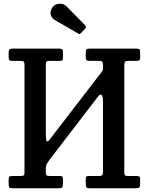

<svg xmlns="http://www.w3.org/2000/svg" viewBox="-20 -1011 799 1031"><path d="M533 -659Q533 -674.5 529.8 -679.2Q526.5 -684 511 -684H459Q447.5 -684 444 -688.8Q440.5 -693.5 440.5 -704V-727.5Q440.5 -742 444.2 -746Q448 -750 462 -750H711Q723.5 -750 728 -746.8Q732.5 -743.5 732.5 -730V-702Q732.5 -690.5 728.2 -687.2Q724 -684 712 -684H674Q657.5 -684 652.5 -680.2Q647.5 -676.5 647.5 -660.5V-84.5Q647.5 -73.5 651 -69.8Q654.5 -66 666 -66H712Q723 -66 727.8 -63.2Q732.5 -60.5 732.5 -48.5V-24.5Q732.5 -7 727 -3.5Q721.5 0 705.5 0H463.5Q448.5 0 444.5 -4.2Q440.5 -8.5 440.5 -24V-47.5Q440.5 -58.5 443.2 -62.2Q446 -66 456.5 -66H511Q525.5 -66 529.2 -71.2Q533 -76.5 533 -91V-461Q533 -496.5 525 -501.8Q517 -507 506 -492L247 -154.5Q240 -145 233 -133.8Q226 -122.5 226 -105.5V-87.5Q226 -75 229.2 -70.5Q232.5 -66 245.5 -66H300.5Q311 -66 314.5 -63Q318 -60 318 -48.5V-26Q318 -8.5 313 -4.2Q308 0 291 0H48.5Q35 0 30.8 -3.8Q26.5 -7.5 26.5 -22V-43.5Q26.5 -57.5 30 -61.8Q33.5 -66 47.5 -66H89Q102 -66 106.8 -68.8Q111.5 -71.5 111.5 -84.5V-664Q111.5 -676.5 107.2 -680.2Q103 -684 91 -684H46Q32.5 -684 29.5 -688.8Q26.5 -693.5 26.5 -708V-729.5Q26.5 -742.5 31.5 -746.2Q36.5 -750 48.5 -750H295.5Q307 -750 312.5 -747Q318 -744 318 -731.5V-703.5Q318 -691 314.5 -687.5Q311 -684 299 -684H246Q233 -684 229.5 -680Q226 -676 226 -662.5V-296Q226 -260 230.8 -253Q235.5 -246 249.5 -265.5L524 -622Q528 -627.5 530.5 -631.8Q533 -636 533 -646.5ZM400 -831 275 -903Q259 -912 253 -930.2Q247 -948.5 260.5 -970Q273 -989 297.8 -990.8Q322.5 -992.5 337 -977L437 -875.5Q446 -866.5 437.5 -857.5L415 -834Q411 -829.5 408.2 -828.5Q405.5 -827.5 400 -831Z"/></svg>

Font: Besley* Narrow Medium
Style: Regular
Weight: 500
Width: 4
Designer: Owen Earl
Foundry: indestructible type*
Version: Version 3.000; ttfautohint (v1.8.3)